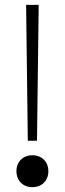

<svg xmlns="http://www.w3.org/2000/svg" viewBox="-20 -770 268 794"><path d="M95 -188H133L140 -750H88ZM48 -62C48 -23 75 4 114 4C153 4 180 -23 180 -62C180 -101 153 -128 114 -128C75 -128 48 -101 48 -62Z"/></svg>

Font: Ribes
Style: Bold
Weight: 900
Designer: Luigi Gorlero
Foundry: Collletttivo
Version: Version 2.100;Glyphs 3.1.2 (3151)